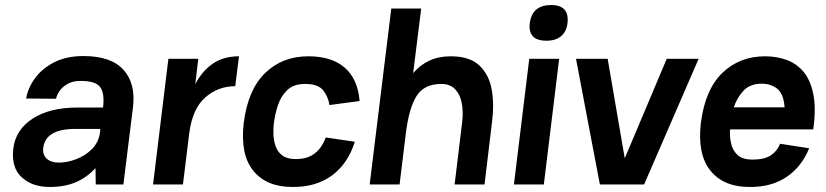

<svg xmlns="http://www.w3.org/2000/svg" viewBox="-20 -734 3286 764"><path d="M177 10Q108 10 66 -29Q24 -68 33 -143Q42 -218 110 -262Q178 -306 286 -306H390Q397 -363 378.5 -387.5Q360 -412 302 -412Q269 -412 248.5 -400Q228 -388 217 -372Q206 -356 203 -341L84 -342Q91 -384 119.5 -423Q148 -462 196.5 -486.5Q245 -511 312 -511Q422 -511 471.5 -456Q521 -401 509 -306L471 0H361L360 -65Q327 -29 283 -9.5Q239 10 177 10ZM215 -87Q247 -87 283 -100.5Q319 -114 346 -141Q373 -168 378 -208L379 -221H279Q162 -221 152 -146Q149 -118 166 -102.5Q183 -87 215 -87Z M589 0 650 -500H769L757 -399Q784 -451 826.5 -480.5Q869 -510 931 -510L916 -391Q848 -391 797 -346.5Q746 -302 733 -204L708 0Z M1143 10Q1040 10 987.5 -55Q935 -120 950 -246Q967 -378 1035.5 -444Q1104 -510 1207 -510Q1300 -510 1352 -464.5Q1404 -419 1411 -332L1291 -316Q1286 -349 1266 -374.5Q1246 -400 1194 -400Q1148 -400 1122.5 -375Q1097 -350 1085.5 -314Q1074 -278 1070 -246Q1067 -224 1068 -199Q1069 -174 1077 -151.5Q1085 -129 1104 -115Q1123 -101 1157 -101Q1193 -101 1216.5 -113.5Q1240 -126 1254.5 -146Q1269 -166 1276 -187L1392 -170Q1364 -82 1300.5 -35.5Q1237 11 1143 10Z M1819 -248Q1824 -289 1817.5 -323.5Q1811 -358 1791 -379Q1771 -400 1736 -400Q1667 -400 1637 -351Q1607 -302 1595 -204L1570 0H1451L1537 -700H1656L1624 -443Q1651 -475 1688 -492.5Q1725 -510 1773 -510Q1849 -510 1887.5 -473.5Q1926 -437 1936.5 -378Q1947 -319 1938 -250L1908 0H1789Z M2088 -641Q2097 -714 2173 -714Q2247 -714 2238 -641Q2234 -608 2212.5 -590Q2191 -572 2155 -572Q2116 -572 2100 -590Q2084 -608 2088 -641ZM2086 -500H2205L2144 0H2025Z M2367 0 2272 -500H2398L2466 -104L2633 -500H2760L2543 0Z M3084 -162 3200 -144Q3169 -69 3108.5 -29Q3048 11 2962 10Q2859 10 2806.5 -55.5Q2754 -121 2769 -246Q2786 -378 2854.5 -444Q2923 -510 3025 -510Q3068 -510 3107.5 -496.5Q3147 -483 3175.5 -450.5Q3204 -418 3216 -361Q3228 -304 3216 -219H2885Q2883 -191 2889 -163.5Q2895 -136 2914.5 -117.5Q2934 -99 2975 -99Q3022 -99 3047.5 -116Q3073 -133 3084 -162ZM3012 -401Q2964 -401 2938 -372.5Q2912 -344 2900 -307H3102Q3098 -362 3072 -381.5Q3046 -401 3012 -401Z"/></svg>

Font: Haskoy Bold
Style: Italic
Weight: 700
Designer: Ertekin Erdin
Foundry: Ertekin Erdin
Version: Version 2.000; ttfautohint (v1.8.4.7-5d5b)